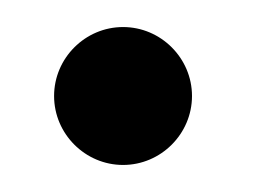

<svg xmlns="http://www.w3.org/2000/svg" viewBox="-20 -394 202 142"><path d="M71 -272C99 -272 122 -295 122 -323C122 -351 99 -374 71 -374C43 -374 20 -351 20 -323C20 -295 43 -272 71 -272Z"/></svg>

Font: Picaflor 24 pt
Style: Regular
Weight: 400
Designer: Ariel Martín Pérez
Foundry: Tunera Type Foundry
Version: Version 1.000;hotconv 1.0.109;makeotfexe 2.5.65596